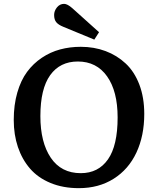

<svg xmlns="http://www.w3.org/2000/svg" viewBox="-20 -955 815 989"><path d="M465.8 -751 306.2 -816.9Q280.8 -827.1 269.8 -840.6Q258.8 -854 258.8 -877.9Q258.8 -898.9 273.4 -917Q288.1 -935.1 310.1 -935.1Q327.1 -935.1 352.1 -913.1L490.2 -789.1ZM386.2 14.2Q304.7 14.2 240.2 -12.5Q175.8 -39.1 134.8 -86.4Q93.8 -133.8 72.3 -197.5Q50.8 -261.2 50.8 -336.9Q50.8 -414.6 69.1 -478Q87.4 -541.5 119.4 -584.7Q151.4 -627.9 195.6 -657.5Q239.7 -687 289.8 -700.4Q339.8 -713.9 396 -713.9Q464.8 -713.9 523.7 -691.9Q582.5 -669.9 627.4 -627.9Q672.4 -585.9 697.8 -519.3Q723.1 -452.6 723.1 -368.2Q723.1 -255.4 682.6 -168.9Q642.1 -82.5 565.4 -34.2Q488.8 14.2 386.2 14.2ZM396 -63Q486.3 -63 536.1 -134Q585.9 -205.1 585.9 -350.1Q585.9 -484.9 531.7 -561.5Q477.5 -638.2 380.9 -638.2Q289.1 -638.2 238.5 -567.9Q188 -497.6 188 -356.9Q188 -221.7 241.7 -142.3Q295.4 -63 396 -63Z"/></svg>

Font: Literata Book SemiBold
Style: Regular
Weight: 600
Designer: Latin by Veronika Burian and Jose Scaglione. Greek by Irene Vlachou. Cyrillic by Vera Evstafieva
Foundry: TypeTogether
Version: Version 2.003;PS 002.003;hotconv 1.0.88;makeotf.lib2.5.64775